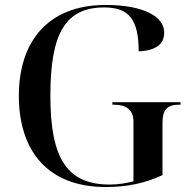

<svg xmlns="http://www.w3.org/2000/svg" viewBox="-20 -744 769 774"><path d="M407 10C494 10 565 -6 635 -38V-249C635 -299 652 -322 701 -322H708V-332H433V-322H439C491 -322 518 -300 518 -253V-13C492 -6 457 0 423 0C252 0 183 -102 183 -358C183 -612 245 -714 400 -714C501 -714 539 -664 539 -537C611 -540 642 -568 642 -613C642 -677 559 -724 406 -724C171 -724 56 -574 56 -358C56 -137 171 10 407 10Z"/></svg>

Font: Noto Serif Display Medium
Style: Regular
Weight: 500
Designer: Monotype Design Team
Foundry: Monotype Imaging Inc.
Version: Version 2.009